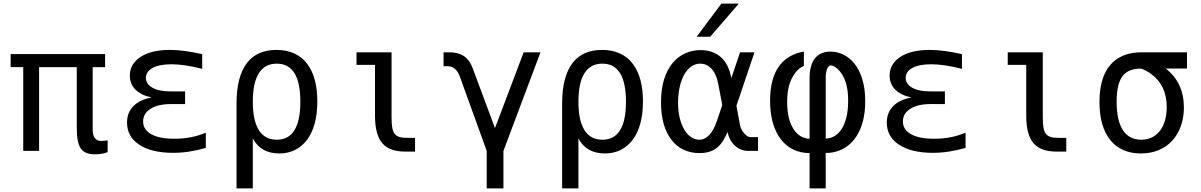

<svg xmlns="http://www.w3.org/2000/svg" viewBox="-20 -837 6663 1065"><path d="M577.1 6.8V-58.1L575.2 -57.6H573.2H570.3Q570.8 -57.6 563 -56.6Q552.2 -55.2 543 -55.2Q518.1 -55.2 506.3 -70.8Q499.5 -79.1 496.8 -91.1Q494.1 -103 494.1 -121.1V-464.8H563V-537.1H39.1V-464.8H108.9V0H196.8V-464.8H405.8V-130.9Q405.8 -85.9 411.4 -57.6Q417 -29.3 428.2 -13.2Q450.7 19 506.3 19Q524.4 19 543.2 15.9Q562 12.7 577.1 6.8Z M1121.6 -16.6V-101.1Q1043.9 -67.4 947.3 -67.4Q863.3 -67.4 818.6 -92.8Q773.9 -118.2 773.9 -163.1Q773.9 -207.5 814.9 -233.4Q856.4 -259.8 929.2 -259.8H1006.8V-330.1H925.8Q860.8 -330.1 825.2 -350.6Q789.6 -371.1 789.6 -405.3Q789.6 -439.9 826.4 -460.2Q863.3 -480.5 931.2 -480.5Q1002.9 -480.5 1101.6 -455.1V-536.6Q999 -560.1 921.9 -560.1Q819.3 -560.1 759.8 -521.5Q730.5 -502.4 715.3 -476.3Q700.2 -450.2 700.2 -418Q700.2 -371.1 731.4 -339.8Q762.7 -308.6 821.3 -296.4Q755.9 -284.2 721.7 -250Q684.6 -213.9 684.6 -156.7Q684.6 -118.2 701.7 -87.2Q718.8 -56.2 752 -34.7Q819.8 10.7 940.4 10.7Q985.4 10.7 1029.3 3.9Q1073.2 -2.9 1121.6 -16.6Z M1382.3 208V-68.8Q1426.8 14.2 1529.3 14.2Q1577.6 14.2 1616.7 -5.4Q1655.8 -24.9 1683.6 -62Q1711.4 -99.1 1725.8 -152.8Q1740.2 -206.5 1740.2 -274.4Q1740.2 -409.2 1683.6 -483.4Q1655.3 -521 1612.3 -540.5Q1569.3 -560.1 1513.2 -560.1Q1406.7 -560.1 1351.1 -489.3Q1292 -413.6 1292 -263.7V208ZM1382.3 -272.9Q1382.3 -377.4 1415.8 -430.7Q1449.2 -483.9 1515.1 -483.9Q1646 -483.9 1646 -272.9Q1646 -62 1515.1 -62Q1449.2 -62 1415.8 -115.2Q1382.3 -168.5 1382.3 -272.9Z M2282.2 3.9V-72.3H2238.8Q2211.4 -72.3 2195.1 -77.4Q2178.7 -82.5 2168.9 -95.2Q2159.2 -107.9 2155.5 -130.1Q2151.9 -152.3 2151.9 -189V-546.9H1957.5V-477.1H2060.1V-194.3Q2060.1 -143.6 2070.1 -105Q2080.1 -66.4 2100.1 -43Q2140.1 3.9 2228 3.9Z M2772.5 208V0L2978 -546.9H2884.8L2725.6 -126.5L2601.1 -460.9Q2569.3 -546.9 2474.6 -546.9H2440.4V-469.7H2464.4Q2510.3 -469.7 2532.2 -408.2L2679.7 0V208Z M3188.5 208V-68.8Q3232.9 14.2 3335.4 14.2Q3383.8 14.2 3422.9 -5.4Q3461.9 -24.9 3489.7 -62Q3517.6 -99.1 3532 -152.8Q3546.4 -206.5 3546.4 -274.4Q3546.4 -409.2 3489.7 -483.4Q3461.4 -521 3418.5 -540.5Q3375.5 -560.1 3319.3 -560.1Q3212.9 -560.1 3157.2 -489.3Q3098.1 -413.6 3098.1 -263.7V208ZM3188.5 -272.9Q3188.5 -377.4 3221.9 -430.7Q3255.4 -483.9 3321.3 -483.9Q3452.1 -483.9 3452.1 -272.9Q3452.1 -62 3321.3 -62Q3255.4 -62 3221.9 -115.2Q3188.5 -168.5 3188.5 -272.9Z M3919.4 -633.3 4078.1 -816.9H3981.4L3844.2 -633.3ZM3960 -20Q3977.1 -34.7 3990.2 -55.4Q4003.4 -76.2 4015.6 -104.5Q4024.9 -59.1 4054.7 -30.8Q4086.4 0 4130.9 0H4184.6V-76.2H4141.6Q4127 -76.2 4107.4 -98.1Q4098.6 -107.9 4092.5 -120.1Q4086.4 -132.3 4084.5 -143.6L4064.9 -250.5L4165 -546.9H4085L4036.6 -403.8Q4022.5 -481 3978 -520.5Q3933.6 -559.1 3866.2 -559.1Q3821.3 -559.1 3781.7 -541.5Q3742.2 -523.9 3712.4 -489.3Q3681.2 -452.6 3663.8 -397.5Q3646.5 -342.3 3646.5 -269.5Q3646.5 -203.1 3661.1 -150.9Q3675.8 -98.6 3704.1 -62Q3731.9 -25.4 3771.5 -6.6Q3811 12.2 3860.4 12.2Q3922.4 12.2 3960 -20ZM3778.3 -113.8Q3761.2 -140.6 3751.2 -179.4Q3741.2 -218.3 3741.2 -267.1Q3741.2 -314.9 3750.7 -356.9Q3760.3 -398.9 3778.8 -429.2Q3795.9 -456.5 3817.6 -470.2Q3839.4 -483.9 3863.8 -483.9Q3898.9 -483.9 3924.8 -457.5Q3954.1 -426.8 3964.8 -367.2L3986.3 -254.4L3956.5 -166Q3939 -114.3 3914.3 -88.1Q3889.6 -62 3858.4 -62Q3836.4 -62 3815.4 -75.2Q3794.4 -88.4 3778.3 -113.8Z M4560.1 208V11.7Q4607.4 11.7 4647.7 -7.1Q4688 -25.9 4716.8 -62Q4747.1 -99.1 4763.2 -153.1Q4779.3 -207 4779.3 -275.9Q4779.3 -344.2 4763.4 -396.7Q4747.6 -449.2 4719.2 -484.4Q4692.9 -517.1 4658.4 -533.9Q4624 -550.8 4586.9 -550.8Q4530.8 -550.8 4500.7 -513.7Q4470.7 -476.6 4470.7 -403.3V-67.9Q4445.3 -67.9 4423.1 -80.3Q4400.9 -92.8 4383.8 -117.7Q4346.2 -172.9 4346.2 -272Q4346.2 -320.3 4355.5 -356.9Q4365.2 -396 4387.2 -427.7Q4409.2 -459.5 4439 -471.2V-550.8Q4356 -537.1 4307.6 -478Q4251.5 -408.2 4251.5 -278.3Q4251.5 -209 4267.3 -154.5Q4283.2 -100.1 4312.5 -63Q4341.3 -25.9 4381.8 -6.8Q4422.4 12.2 4470.7 12.2V208ZM4568.4 -456.5Q4576.7 -474.1 4588.9 -474.1Q4600.1 -474.1 4616.5 -462.4Q4632.8 -450.7 4647 -430.2Q4665 -404.3 4674.8 -367.4Q4684.6 -330.6 4684.6 -278.3Q4684.6 -223.6 4674.1 -183.1Q4663.6 -142.6 4645 -116.2Q4627.9 -92.3 4605.7 -80.3Q4583.5 -68.4 4560.1 -68.4V-403.3Q4560.1 -437.5 4568.4 -456.5Z M5335.9 -16.6V-101.1Q5258.3 -67.4 5161.6 -67.4Q5077.6 -67.4 5033 -92.8Q4988.3 -118.2 4988.3 -163.1Q4988.3 -207.5 5029.3 -233.4Q5070.8 -259.8 5143.6 -259.8H5221.2V-330.1H5140.1Q5075.2 -330.1 5039.6 -350.6Q5003.9 -371.1 5003.9 -405.3Q5003.9 -439.9 5040.8 -460.2Q5077.6 -480.5 5145.5 -480.5Q5217.3 -480.5 5315.9 -455.1V-536.6Q5213.4 -560.1 5136.2 -560.1Q5033.7 -560.1 4974.1 -521.5Q4944.8 -502.4 4929.7 -476.3Q4914.6 -450.2 4914.6 -418Q4914.6 -371.1 4945.8 -339.8Q4977.1 -308.6 5035.6 -296.4Q4970.2 -284.2 4936 -250Q4898.9 -213.9 4898.9 -156.7Q4898.9 -118.2 4916 -87.2Q4933.1 -56.2 4966.3 -34.7Q5034.2 10.7 5154.8 10.7Q5199.7 10.7 5243.7 3.9Q5287.6 -2.9 5335.9 -16.6Z M5894.5 3.9V-72.3H5851.1Q5823.7 -72.3 5807.4 -77.4Q5791 -82.5 5781.2 -95.2Q5771.5 -107.9 5767.8 -130.1Q5764.2 -152.3 5764.2 -189V-546.9H5569.8V-477.1H5672.4V-194.3Q5672.4 -143.6 5682.4 -105Q5692.4 -66.4 5712.4 -43Q5752.4 3.9 5840.3 3.9Z M6482.9 -57.6Q6513.7 -91.3 6530.3 -138.4Q6546.9 -185.5 6546.9 -240.7Q6546.9 -377.9 6446.3 -457H6564V-546.9H6312.5Q6196.8 -546.9 6136.7 -474.6Q6078.6 -404.8 6078.6 -270.5Q6078.6 -133.8 6139.6 -59.1Q6168.9 -22.9 6211.4 -4.4Q6253.9 14.2 6308.1 14.2Q6362.8 14.2 6407.2 -4.4Q6451.7 -22.9 6482.9 -57.6ZM6173.8 -273.4Q6173.8 -374 6208.5 -417Q6225.1 -437.5 6250 -447Q6274.9 -456.5 6309.1 -456.5Q6338.4 -447.3 6367.7 -424.8Q6451.7 -361.8 6451.7 -243.2Q6451.7 -204.6 6442.9 -171.9Q6434.1 -139.2 6416.5 -114.7Q6397.9 -89.4 6371.3 -75.7Q6344.7 -62 6310.5 -62Q6243.2 -62 6208.5 -115.2Q6173.8 -168.5 6173.8 -273.4Z"/></svg>

Font: Hack Dev
Style: Regular
Weight: 400
Designer: Christopher Simpkins
Foundry: Christopher Simpkins
Version: Version 2.0315